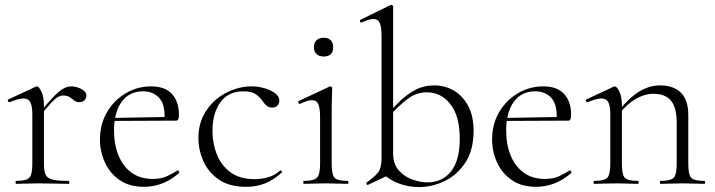

<svg xmlns="http://www.w3.org/2000/svg" viewBox="-20 -745 2897 778"><path d="M139 -271 135 -281Q172 -327 195.5 -351.5Q219 -376 236 -385.5Q253 -395 269 -395Q290 -395 310 -384Q330 -373 330 -357Q330 -347 322.5 -339Q315 -331 301 -331Q289 -331 280.5 -338Q272 -345 262 -351.5Q252 -358 235 -358Q226 -358 215.5 -352.5Q205 -347 187.5 -328.5Q170 -310 139 -271ZM46 0Q43 0 43 -6Q43 -12 46 -12Q87 -12 99 -25Q111 -38 111 -81V-281Q111 -315 103 -330.5Q95 -346 75 -346Q65 -346 51 -342Q37 -338 19 -331Q15 -330 12.5 -335Q10 -340 14 -342L125 -394Q127 -395 130 -395Q137 -395 147.5 -374.5Q158 -354 158 -315V-81Q158 -52 165 -37Q172 -22 193.5 -17Q215 -12 258 -12Q261 -12 261 -6Q261 0 258 0Q234 0 202 -1Q170 -2 135 -2Q110 -2 86.5 -1Q63 0 46 0Z M563 12Q504 12 464.5 -15.5Q425 -43 405 -87Q385 -131 385 -180Q385 -241 413 -289.5Q441 -338 488.5 -366.5Q536 -395 592 -395Q649 -395 677 -364Q705 -333 705 -281Q705 -268 702.5 -262Q700 -256 693 -256H646Q651 -318 626.5 -346.5Q602 -375 560 -375Q504 -375 473 -332.5Q442 -290 442 -216Q442 -160 460 -115.5Q478 -71 513 -45.5Q548 -20 598 -20Q633 -20 655.5 -30.5Q678 -41 699 -54Q701 -56 704.5 -51.5Q708 -47 706 -44Q671 -14 635.5 -1Q600 12 563 12ZM429 -255 428 -267 656 -271V-256Z M977 12Q909 12 866.5 -17.5Q824 -47 804 -92.5Q784 -138 784 -185Q784 -235 803 -274Q822 -313 853.5 -340Q885 -367 923 -381Q961 -395 998 -395Q1026 -395 1052 -387.5Q1078 -380 1095 -367Q1112 -354 1112 -338Q1112 -326 1104.5 -317.5Q1097 -309 1083 -309Q1069 -309 1059 -318Q1049 -327 1043 -337Q1031 -354 1014.5 -364.5Q998 -375 966 -375Q905 -375 873 -330.5Q841 -286 841 -214Q841 -163 859 -118.5Q877 -74 914.5 -46.5Q952 -19 1012 -19Q1038 -19 1065.5 -26.5Q1093 -34 1115 -54Q1118 -56 1121.5 -52Q1125 -48 1122 -46Q1088 -15 1053 -1.5Q1018 12 977 12Z M1211 0Q1209 0 1209 -6Q1209 -12 1211 -12Q1252 -12 1264.5 -25Q1277 -38 1277 -81V-270Q1277 -306 1270 -322.5Q1263 -339 1244 -339Q1235 -339 1223.5 -335.5Q1212 -332 1196 -324Q1192 -323 1189.5 -328.5Q1187 -334 1191 -336L1315 -394Q1318 -395 1319 -395Q1321 -395 1323.5 -393Q1326 -391 1326 -388Q1326 -381 1325 -349.5Q1324 -318 1324 -271V-81Q1324 -38 1335.5 -25Q1347 -12 1389 -12Q1392 -12 1392 -6Q1392 0 1389 0Q1372 0 1349 -1Q1326 -2 1300 -2Q1275 -2 1252 -1Q1229 0 1211 0ZM1292 -516Q1273 -516 1262.5 -526Q1252 -536 1252 -554Q1252 -572 1262.5 -582Q1273 -592 1292 -592Q1310 -592 1320 -582Q1330 -572 1330 -554Q1330 -516 1292 -516Z M1678 13Q1640 13 1603 1Q1566 -11 1530 -41L1573 -123Q1573 -80 1596.5 -54Q1620 -28 1652.5 -17Q1685 -6 1711 -6Q1773 -6 1808 -51Q1843 -96 1843 -182Q1843 -275 1805 -323Q1767 -371 1710 -371Q1666 -371 1629.5 -342.5Q1593 -314 1561 -278L1553 -285Q1574 -309 1601 -335.5Q1628 -362 1662.5 -380.5Q1697 -399 1740 -399Q1782 -399 1818 -378.5Q1854 -358 1876.5 -317Q1899 -276 1899 -214Q1899 -138 1866.5 -87.5Q1834 -37 1783 -12Q1732 13 1678 13ZM1471 4Q1467 5 1465 1Q1463 -3 1466 -6Q1496 -27 1511 -45Q1526 -63 1526 -103V-599Q1526 -635 1519 -651.5Q1512 -668 1493 -668Q1476 -668 1445 -654Q1441 -652 1439 -658Q1437 -664 1441 -665L1561 -724Q1564 -725 1566 -725Q1568 -725 1570.5 -723Q1573 -721 1573 -718V-44Z M2152 12Q2093 12 2053.5 -15.5Q2014 -43 1994 -87Q1974 -131 1974 -180Q1974 -241 2002 -289.5Q2030 -338 2077.5 -366.5Q2125 -395 2181 -395Q2238 -395 2266 -364Q2294 -333 2294 -281Q2294 -268 2291.5 -262Q2289 -256 2282 -256H2235Q2240 -318 2215.5 -346.5Q2191 -375 2149 -375Q2093 -375 2062 -332.5Q2031 -290 2031 -216Q2031 -160 2049 -115.5Q2067 -71 2102 -45.5Q2137 -20 2187 -20Q2222 -20 2244.5 -30.5Q2267 -41 2288 -54Q2290 -56 2293.5 -51.5Q2297 -47 2295 -44Q2260 -14 2224.5 -1Q2189 12 2152 12ZM2018 -255 2017 -267 2245 -271V-256Z M2657 0Q2654 0 2654 -6Q2654 -12 2657 -12Q2698 -12 2710 -25Q2722 -38 2722 -81V-248Q2722 -309 2699 -337Q2676 -365 2627 -365Q2589 -365 2549.5 -340Q2510 -315 2481 -271L2477 -283Q2524 -345 2567 -372Q2610 -399 2654 -399Q2709 -399 2739 -369.5Q2769 -340 2769 -278V-81Q2769 -38 2780.5 -25Q2792 -12 2834 -12Q2837 -12 2837 -6Q2837 0 2834 0Q2817 0 2794 -1Q2771 -2 2746 -2Q2721 -2 2697.5 -1Q2674 0 2657 0ZM2388 0Q2385 0 2385 -6Q2385 -12 2388 -12Q2429 -12 2441 -25Q2453 -38 2453 -81V-281Q2453 -315 2445 -330.5Q2437 -346 2417 -346Q2407 -346 2393 -342Q2379 -338 2361 -331Q2357 -330 2354.5 -335Q2352 -340 2356 -342L2467 -394Q2469 -395 2472 -395Q2479 -395 2489.5 -374.5Q2500 -354 2500 -315V-81Q2500 -38 2511.5 -25Q2523 -12 2565 -12Q2568 -12 2568 -6Q2568 0 2565 0Q2548 0 2525 -1Q2502 -2 2477 -2Q2452 -2 2428.5 -1Q2405 0 2388 0Z"/></svg>

Font: Cormorant Infant Light Light
Style: Regular
Weight: 300
Version: Version 4.001